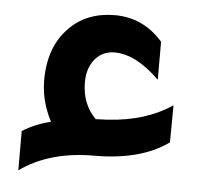

<svg xmlns="http://www.w3.org/2000/svg" viewBox="-42 -479 627 589"><g transform="rotate(5 271.0 -185.0)"><path d="M35 65V-56Q75 -81 122 -92Q90 -153 90 -218Q90 -320 149 -380Q203 -435 289 -435Q377 -435 437 -366V-249Q364 -321 298 -321Q261 -321 238 -293.5Q215 -266 215 -222Q215 -155 258 -112Q265 -112 280 -113Q291 -113 298 -114Q411 -121 492 -175L491 -61Q407 0 263 0Q126 0 35 65Z"/></g></svg>

Font: Tajawal
Style: Bold
Weight: 700
Designer: Boutros Fonts
Foundry: Created by Boutros International 2017
Version: Version 1.700